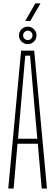

<svg xmlns="http://www.w3.org/2000/svg" viewBox="-20 -1094 320 1114"><path d="M28 0 102.5 -800H178.5L252.5 0H222L199.5 -260H81.5L59 0ZM84.5 -289H196.5L181 -463L154.5 -771H126.5L99.5 -462.5ZM141 -838Q120.5 -838 105.2 -852.8Q90 -867.5 90 -888.5Q90 -909.5 105.2 -924.5Q120.5 -939.5 141 -939.5Q162 -939.5 177 -924.5Q192 -909.5 192 -888.5Q192 -867.5 177 -852.8Q162 -838 141 -838ZM141 -861.5Q152.5 -861.5 160.5 -869.5Q168.5 -877.5 168.5 -888.5Q168.5 -900 160.5 -908Q152.5 -916 141 -916Q130 -916 122 -908Q114 -900 114 -888.5Q114 -877.5 122 -869.5Q130 -861.5 141 -861.5ZM126.5 -972.5 185 -1074.5H215L156 -972.5Z"/></svg>

Font: Big Shoulders Display Thin ExtraLight
Style: Regular
Weight: 250
Version: Version 2.002